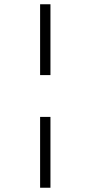

<svg xmlns="http://www.w3.org/2000/svg" viewBox="-20 -880 424 900"><path d="M168 -528V-860H216.5V-528ZM168 0V-332H216.5V0Z"/></svg>

Font: Spartan Thin Light
Style: Regular
Weight: 300
Version: Version 1.004